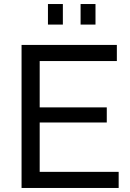

<svg xmlns="http://www.w3.org/2000/svg" viewBox="-20 -933 646 953"><path d="M218 -811V-913H292V-811ZM380 -811V-913H454V-811ZM569 -80V0H87V-710H560V-630H177V-400H510V-325H177V-80Z"/></svg>

Font: Raleway Medium Alt1
Style: Regular
Weight: 500
Designer: Matt McInerney, Pablo Impallari, Rodrigo Fuenzalida
Foundry: Matt McInerney, Pablo Impallari, Rodrigo Fuenzalida
Version: Version 3.000g; ttfautohint (v1.5) -l 8 -r 28 -G 28 -x 14 -D